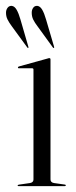

<svg xmlns="http://www.w3.org/2000/svg" viewBox="-36 -634 259 654"><path d="M136 -431.5V-23Q136 -12.5 148 -10.5L183.5 -5.5Q188 -5.5 188 -2.5Q188 0 184.5 0H27Q24 0 24 -2.5Q24 -4 28 -5L66 -10.5Q78 -12.5 78 -22.5V-397Q78 -401.5 73 -401.5H27.5Q25 -401.5 25 -404Q25 -406 28 -407.5L125.5 -434.5Q129.5 -436 132 -436Q136 -436 136 -431.5ZM33.7 -567.5 60.1 -476.5Q61.6 -472.5 60.5 -471Q59 -469.5 56.8 -472.5L3.9 -545Q-4.7 -556.5 -10.3 -567.5Q-15.9 -578.5 -15.5 -592.5Q-15.1 -601 -9.9 -607.8Q-4.7 -614.5 3.9 -614Q13.6 -613 20.6 -600.8Q27.7 -588.5 33.7 -567.5ZM120.9 -567.5 147.7 -476.5Q149.2 -472.5 148.1 -471Q146.2 -469.5 144 -472.5L91.4 -545Q82.5 -556.5 77.1 -567.5Q71.7 -578.5 72.1 -592.5Q72.4 -601 77.3 -607.8Q82.1 -614.5 91.1 -614Q100.7 -613 107.8 -600.8Q114.9 -588.5 120.9 -567.5Z"/></svg>

Font: Fraunces 144pt Light
Style: Regular
Weight: 300
Version: Version 1.000;[b76b70a41]